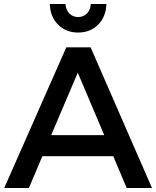

<svg xmlns="http://www.w3.org/2000/svg" viewBox="-20 -936 778 956"><path d="M1 0 310.1 -700.2H431.2L736.8 0H610.8L543.9 -158.2H190.9L124 0ZM228 -916H306.2Q307.6 -887.2 325.2 -869.1Q342.8 -851.1 369.1 -851.1Q395.5 -851.1 413.1 -869.1Q430.7 -887.2 432.1 -916H509.8Q507.8 -852.5 468.5 -813.2Q429.2 -773.9 369.1 -773.9Q308.6 -773.9 269.3 -813.2Q230 -852.5 228 -916ZM234.9 -263.2H499L367.2 -574.2Z"/></svg>

Font: Trueno
Style: Rg
Weight: 400
Designer: Julieta Ulanovsky
Foundry: Julieta Ulanovsky
Version: Version 3.001b